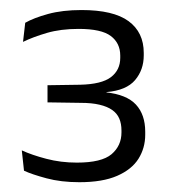

<svg xmlns="http://www.w3.org/2000/svg" viewBox="-20 -728 348 392"><path d="M142 -356Q104.5 -356 74.8 -364Q45 -372 29 -379.5L24.5 -421Q45 -411.5 74.5 -403.8Q104 -396 137 -396Q187.5 -396 207.8 -413.2Q228 -430.5 228 -457.5V-461.5Q228 -475.5 223.5 -486Q219 -496.5 209 -503.5Q199 -510.5 183.2 -514.2Q167.5 -518 144.5 -518L77 -519V-554L143.5 -555Q187.5 -556 206.5 -570.5Q225.5 -585 225.5 -610V-614.5Q225.5 -640 206.2 -654.5Q187 -669 140.5 -669Q104 -669 75.8 -660.8Q47.5 -652.5 27 -642.5L31.5 -681.5Q49 -691.5 78.2 -699.5Q107.5 -707.5 146.5 -707.5Q211.5 -707.5 242.5 -684.8Q273.5 -662 273.5 -620V-615Q273.5 -585.5 255.8 -564.5Q238 -543.5 197.5 -540L196 -536V-539.5Q238.5 -535 257.5 -514.5Q276.5 -494 276.5 -459V-453Q276.5 -426 262.8 -404Q249 -382 219.2 -369Q189.5 -356 142 -356Z"/></svg>

Font: Anek Gurmukhi Light
Style: Regular
Weight: 300
Designer: Sarang Kulkarni (Gurmukhi), Yesha Goshar (Latin)
Foundry: Ek Type
Version: Version 1.003